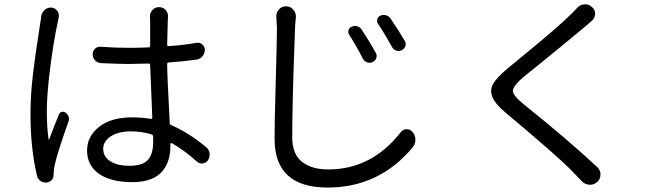

<svg xmlns="http://www.w3.org/2000/svg" viewBox="-20 -799 3040 871"><path d="M167 -723.6Q168.9 -742.2 182.6 -753.9Q194.3 -764.6 210 -764.6Q211.9 -764.6 213.9 -764.6Q230.5 -762.7 240.2 -749Q247.1 -739.3 247.1 -727.5Q247.1 -723.6 246.1 -718.8Q243.2 -704.1 241.2 -694.3Q223.6 -615.2 208 -493.7Q192.4 -372.1 192.4 -294.9Q192.4 -224.6 200.2 -167Q200.2 -166 201.7 -166Q203.1 -166 203.1 -167Q223.6 -221.7 247.1 -279.3Q251 -289.1 260.7 -291.5Q270.5 -293.9 278.3 -287.1Q293 -276.4 293 -259.8Q293 -252.9 290 -246.1Q240.2 -105.5 228.5 -51.8Q223.6 -29.3 223.6 -13.7Q223.6 6.8 215.8 16.6Q206.1 27.3 191.4 29.3Q189.5 29.3 187.5 29.3Q174.8 29.3 163.1 21.5Q150.4 12.7 147.5 -2.9Q118.2 -127.9 118.2 -282.2Q118.2 -323.2 121.1 -370.6Q124 -418 130.4 -469.7Q136.7 -521.5 141.6 -555.2Q146.5 -588.9 154.3 -639.6Q162.1 -690.4 163.1 -698.2Q165 -710.9 167 -723.6ZM674.8 -154.3Q674.8 -169.9 674.8 -179.7Q673.8 -187.5 667 -189.5Q623 -203.1 573.2 -203.1Q517.6 -203.1 482.9 -180.7Q448.2 -158.2 448.2 -124Q448.2 -87.9 480.5 -67.4Q512.7 -46.9 567.4 -46.9Q627 -46.9 650.9 -73.7Q674.8 -100.6 674.8 -154.3ZM916 -130.9Q928.7 -120.1 930.7 -103.5Q930.7 -99.6 930.7 -96.7Q930.7 -84 923.8 -72.3Q915 -59.6 899.9 -57.6Q884.8 -55.7 873 -66.4Q813.5 -119.1 759.8 -149.4Q756.8 -150.4 754.9 -149.4Q752.9 -148.4 752.9 -145.5V-134.8Q752.9 -102.5 744.6 -74.7Q736.3 -46.9 717.8 -23.4Q699.2 0 664.1 13.7Q628.9 27.3 581.1 27.3Q482.4 27.3 428.7 -10.7Q375 -48.8 375 -116.2Q375 -180.7 429.7 -223.6Q484.4 -266.6 579.1 -266.6Q625 -266.6 664.1 -259.8Q667 -258.8 668.9 -260.7Q670.9 -262.7 670.9 -265.6Q661.1 -495.1 661.1 -503.9Q661.1 -510.7 653.3 -510.7Q596.7 -508.8 566.4 -508.8Q516.6 -508.8 437.5 -512.7Q421.9 -513.7 411.1 -525.4Q400.4 -537.1 400.4 -552.7Q400.4 -568.4 411.6 -578.6Q422.9 -588.9 437.5 -586.9Q502 -582 568.4 -582Q598.6 -582 653.3 -584Q661.1 -584 661.1 -591.8V-707L660.2 -724.6Q660.2 -741.2 671.9 -753.9Q683.6 -766.6 701.7 -766.6Q719.7 -766.6 731.4 -753.9Q742.2 -741.2 742.2 -725.6L741.2 -708Q740.2 -681.6 738.3 -596.7Q738.3 -588.9 745.1 -589.8Q809.6 -593.8 871.1 -604.5Q885.7 -607.4 897.5 -597.7Q909.2 -587.9 909.2 -573.2Q909.2 -555.7 897.9 -543Q886.7 -530.3 870.1 -528.3Q813.5 -520.5 745.1 -515.6Q738.3 -514.6 738.3 -507.8Q738.3 -461.9 750 -241.2Q750 -234.4 756.8 -231.4Q833 -199.2 916 -130.9Z M1564.5 -640.6Q1557.6 -650.4 1561 -662.1Q1564.5 -673.8 1575.2 -677.7Q1587.9 -683.6 1601.1 -679.7Q1614.3 -675.8 1621.1 -664.1Q1657.2 -609.4 1684.6 -559.6Q1691.4 -547.9 1687 -535.6Q1682.6 -523.4 1670.9 -517.6Q1658.2 -511.7 1645.5 -516.1Q1632.8 -520.5 1626 -533.2Q1594.7 -593.8 1564.5 -640.6ZM1695.3 -690.4Q1688.5 -700.2 1691.4 -711.4Q1694.3 -722.7 1705.1 -727.5Q1716.8 -733.4 1730 -730Q1743.2 -726.6 1751 -715.8Q1787.1 -663.1 1816.4 -613.3Q1823.2 -601.6 1818.8 -589.4Q1814.5 -577.1 1802.7 -571.3Q1791 -565.4 1778.3 -569.3Q1765.6 -573.2 1758.8 -585Q1725.6 -645.5 1695.3 -690.4ZM1233.4 -725.6Q1233.4 -742.2 1245.1 -755.9Q1257.8 -770.5 1277.3 -770.5Q1277.3 -770.5 1277.3 -770.5Q1297.9 -770.5 1310.5 -754.9Q1322.3 -742.2 1322.3 -724.6Q1322.3 -722.7 1322.3 -719.7Q1319.3 -697.3 1318.4 -670.9Q1305.7 -335 1305.7 -175.8Q1305.7 -99.6 1350.1 -64.9Q1394.5 -30.3 1468.8 -30.3Q1666 -30.3 1797.9 -199.2Q1808.6 -212.9 1824.7 -212.9Q1840.8 -212.9 1851.6 -200.2Q1864.3 -185.5 1864.3 -166Q1864.3 -165 1864.3 -165Q1864.3 -145.5 1852.5 -130.9Q1700.2 51.8 1465.8 51.8Q1225.6 51.8 1225.6 -168.9Q1225.6 -248 1231 -436Q1236.3 -624 1236.3 -670.9Z M2596.7 -761.7Q2610.4 -777.3 2630.9 -779.3Q2632.8 -779.3 2635.7 -779.3Q2652.3 -779.3 2665 -767.6Q2679.7 -755.9 2679.7 -737.3Q2679.7 -716.8 2664.1 -704.1Q2651.4 -693.4 2634.8 -678.7Q2604.5 -653.3 2551.8 -609.9Q2499 -566.4 2437 -516.1Q2375 -465.8 2350.6 -446.3Q2306.6 -407.2 2306.6 -386.7Q2306.6 -366.2 2355.5 -326.2Q2556.6 -165 2690.4 -40Q2704.1 -26.4 2704.1 -7.8Q2704.1 12.7 2689.5 26.4Q2674.8 39.1 2657.2 39.1Q2655.3 39.1 2654.3 39.1Q2633.8 38.1 2620.1 23.4Q2591.8 -5.9 2585 -12.7Q2547.9 -52.7 2451.7 -136.2Q2355.5 -219.7 2273.4 -288.1Q2226.6 -327.1 2213.9 -358.4Q2208 -372.1 2208 -384.8Q2208 -401.4 2216.8 -418Q2233.4 -447.3 2280.3 -486.3Q2300.8 -503.9 2367.7 -558.6Q2434.6 -613.3 2487.8 -659.2Q2541 -705.1 2571.3 -735.4Q2585 -749 2596.7 -761.7Z"/></svg>

Font: Gen Jyuu Gothic Regular
Style: Regular
Weight: 400
Designer: [Source Han Sans]
Ryoko NISHIZUKA  (kana & ideographs); Paul D. Hunt (Latin, Greek & Cyrillic); Wenlong ZHANG  (bopomofo
Version: Version 1.002.20150607